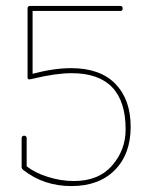

<svg xmlns="http://www.w3.org/2000/svg" viewBox="-20 -399 503 648"><path d="M94 -134 80 -131Q73 -131 73 -137V-371Q73 -379 82 -379H386Q394 -379 394 -370.5Q394 -362 386 -362H90V-150Q162 -169 220 -169Q318 -169 369.5 -116Q421 -63 421 29Q421 121 367.5 175Q314 229 221 229Q128 229 59 175Q53 170 53 165V68Q53 59 61.5 59Q70 59 70 68V162Q97 184 141.5 198Q186 212 229 212Q313 212 358.5 159.5Q404 107 404 38Q404 -152 222 -152Q169 -152 94 -134Z"/></svg>

Font: Flamenco Light
Style: Regular
Weight: 300
Designer: Luciano Vergara
Foundry: Luciano Vergara
Version: Version 1.003